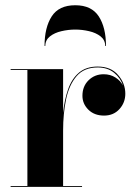

<svg xmlns="http://www.w3.org/2000/svg" viewBox="-20 -730 527 750"><path d="M391 -550.5Q391 -573.5 373 -587.8Q355 -602 328 -608.2Q301 -614.5 274 -614.5Q247 -614.5 220 -608.2Q193 -602 175 -587.8Q157 -573.5 157 -550.5H154Q154 -622.5 182 -666Q210 -709.5 274 -709.5Q337.5 -709.5 365.8 -666Q394 -622.5 394 -550.5ZM21.5 -3.5H87V-456.5H21.5V-460H226.5V-288Q231.5 -340 246 -381.2Q260.5 -422.5 288.5 -446.2Q316.5 -470 361.5 -470Q413 -470 441.2 -437.2Q469.5 -404.5 469.5 -364Q469.5 -329 446.5 -303.8Q423.5 -278.5 386.5 -278.5Q348.5 -278.5 325.2 -301.5Q302 -324.5 302 -356Q302 -393 326 -416.5Q350 -440 385 -440Q411 -440 431 -427.2Q451 -414.5 460.5 -395.5Q451.5 -424.5 426 -445.5Q400.5 -466.5 361.5 -466.5Q308.5 -466.5 279.2 -432.5Q250 -398.5 238.2 -342.5Q226.5 -286.5 226.5 -220V-3.5H300.5V0H21.5Z"/></svg>

Font: Bodoni* 48pt
Style: Bold
Weight: 700
Version: Version 2.3